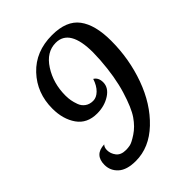

<svg xmlns="http://www.w3.org/2000/svg" viewBox="-215 -861 977 977"><g transform="rotate(-45 273.5 -372.5)"><path d="M56 -94Q56 -166 129 -169Q118 -158 118 -138Q118 -113 134.5 -91.5Q151 -70 188 -70Q201 -70 217 -73Q233 -76 268 -99Q303 -122 330.5 -162Q358 -202 384 -287Q410 -372 418 -487Q420 -525 420 -540Q420 -709 320 -709Q253 -709 209 -640.5Q165 -572 165 -484Q165 -465 168 -448Q171 -431 178.5 -410.5Q186 -390 203.5 -377.5Q221 -365 246 -365Q270 -365 291.5 -386Q313 -407 325 -444Q349 -430 349 -396Q349 -357 308.5 -331Q268 -305 215 -305Q143 -305 107 -356.5Q71 -408 71 -484Q71 -596 143.5 -673Q216 -750 334 -750Q438 -750 482.5 -690.5Q527 -631 527 -517Q527 -386 484 -267Q441 -148 360.5 -71.5Q280 5 183 5Q119 5 87.5 -23.5Q56 -52 56 -94Z"/></g></svg>

Font: Lobster Two
Style: Italic
Weight: 400
Designer: Pablo Impallari
Foundry: Pablo Impallari. www.impallari.com
Version: Version 1.006